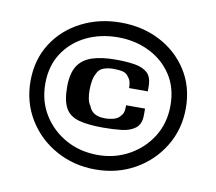

<svg xmlns="http://www.w3.org/2000/svg" viewBox="-61 -554 705 627"><g transform="rotate(10 291.5 -240.5)"><path d="M34 -245Q34 -316 68.5 -370Q103 -424 162 -454Q221 -484 292 -484Q364 -484 422 -454Q480 -424 514.5 -370Q549 -316 549 -245Q549 -175 514.5 -118.5Q480 -62 422 -29.5Q364 3 292 3Q221 3 162 -29.5Q103 -62 68.5 -118.5Q34 -175 34 -245ZM83 -245Q83 -187 111 -142Q139 -97 186 -71Q233 -45 292 -45Q348 -45 395 -71Q442 -97 470 -142Q498 -187 498 -245Q498 -304 470 -346.5Q442 -389 395 -412Q348 -435 292 -435Q233 -435 186 -412Q139 -389 111 -346.5Q83 -304 83 -245ZM297 -362Q333 -362 360 -357.5Q387 -353 402 -339Q417 -325 417 -294Q417 -291 417 -286.5Q417 -282 417 -278H355Q355 -291 352.5 -299.5Q350 -308 345 -313Q339 -324 326.5 -327.5Q314 -331 294 -331Q276 -331 261 -325.5Q246 -320 240 -305Q234 -295 231.5 -280Q229 -265 229 -250Q229 -234 231.5 -221Q234 -208 241 -198Q252 -167 294 -167Q310 -167 324 -171Q338 -175 346 -186Q350 -190 352.5 -196.5Q355 -203 355 -214Q355 -216 355 -217.5Q355 -219 355 -221H418Q418 -216 418 -210.5Q418 -205 418 -199Q418 -169 400 -155.5Q382 -142 353.5 -139Q325 -136 293 -136Q243 -136 212.5 -144.5Q182 -153 168.5 -177Q155 -201 155 -247Q155 -290 170 -315Q185 -340 216.5 -351Q248 -362 297 -362Z"/></g></svg>

Font: Genos
Style: Bold
Weight: 700
Designer: Robert E. Leuschke
Foundry: Robert E. Leuschke
Version: Version 1.010